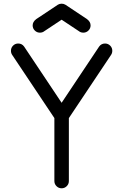

<svg xmlns="http://www.w3.org/2000/svg" viewBox="-20 -1016 665 1036"><path d="M351.6 -39.1Q351.6 -22.9 340.1 -11.5Q328.6 0 312.5 0Q296.4 0 284.9 -11.5Q273.4 -22.9 273.4 -39.1V-378.9L45.4 -720.2Q39.1 -730 39.1 -742.2Q39.1 -758.3 50.5 -769.8Q62 -781.2 78.1 -781.2Q98.1 -781.2 109.9 -765.1L312.5 -461.4L515.1 -765.1Q526.9 -781.2 546.9 -781.2Q563 -781.2 574.5 -769.8Q585.9 -758.3 585.9 -742.2Q585.9 -730 579.6 -720.2L351.6 -378.9ZM332.5 -990.7 449.2 -913.1Q468.8 -898.4 468.8 -878.9Q468.8 -862.8 457.3 -851.3Q445.8 -839.8 429.7 -839.8Q415.5 -839.8 405.3 -848.1L312.5 -909.7L219.7 -848.1Q209.5 -839.8 195.3 -839.8Q179.2 -839.8 167.7 -851.3Q156.2 -862.8 156.2 -878.9Q156.2 -898.4 175.8 -913.1L292.5 -990.7Q301.3 -996.1 312.5 -996.1Q323.7 -996.1 332.5 -990.7Z"/></svg>

Font: Comfortaa
Style: Regular
Weight: 400
Designer: Johan Aakerlund - aajohan
Foundry: Johan Aakerlund
Version: Version 2.004 2013